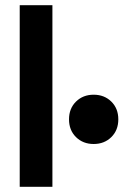

<svg xmlns="http://www.w3.org/2000/svg" viewBox="-20 -720 476 740"><path d="M182 0H56V-700H182ZM246 -260Q246 -302 273 -328.5Q300 -355 341 -355Q382 -355 409 -328.5Q436 -302 436 -260Q436 -218 409 -191.5Q382 -165 341 -165Q300 -165 273 -191.5Q246 -218 246 -260Z"/></svg>

Font: Space Grotesk Variable
Style: Regular
Weight: 400
Designer: Florian Karsten (Space Grotesk), Colophon Foundry (Space Mono)
Foundry: Florian Karsten
Version: Version 1.106